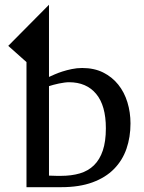

<svg xmlns="http://www.w3.org/2000/svg" viewBox="-20 -776 595 796"><path d="M521 -264.2Q521 -207.5 504.4 -159.4Q487.8 -111.3 452.9 -75.7Q418 -40 363.5 -20Q309.1 0 233.9 0H89.8V-518.6L14.2 -585.9L183.1 -756.3V-457Q191.9 -460.9 206.1 -467.3Q220.2 -473.6 238.5 -479.5Q256.8 -485.4 277.8 -489.7Q298.8 -494.1 320.8 -494.1Q370.1 -494.1 407.5 -475.6Q444.8 -457 470.2 -425.3Q495.6 -393.6 508.3 -351.8Q521 -310.1 521 -264.2ZM418.9 -244.1Q418.9 -338.4 378.7 -386.7Q338.4 -435.1 266.1 -435.1Q257.8 -435.1 246.6 -433.6Q235.4 -432.1 223.9 -429.7Q212.4 -427.2 201.4 -424.3Q190.4 -421.4 183.1 -418.9V-47.9Q191.4 -47.4 200.2 -47.4Q207.5 -46.9 215.8 -46.9H231.9Q276.4 -46.9 311 -57.1Q345.7 -67.4 369.6 -90.8Q393.6 -114.3 406.2 -151.9Q418.9 -189.5 418.9 -244.1Z"/></svg>

Font: Charis SIL APac
Style: Regular
Weight: 400
Foundry: SIL International
Version: Version 5.000